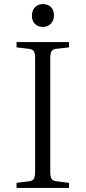

<svg xmlns="http://www.w3.org/2000/svg" viewBox="-20 -920 419 940"><path d="M136.2 -842.8Q136.2 -868.2 150.9 -884Q165.5 -899.9 189.9 -899.9Q214.8 -899.9 229.5 -885.3Q244.1 -870.6 244.1 -845.2Q244.1 -820.3 229.2 -804.2Q214.4 -788.1 189.9 -788.1Q165.5 -788.1 150.9 -803.2Q136.2 -818.4 136.2 -842.8ZM61 0V-24.9L121.1 -32.2Q139.6 -34.2 145.8 -44.4Q151.9 -54.7 151.9 -82V-633.8Q151.9 -660.2 145.3 -669.9Q138.7 -679.7 119.1 -681.2L61 -688V-713.9H317.9V-688L256.8 -681.2Q238.8 -679.7 232.4 -669.2Q226.1 -658.7 226.1 -630.9V-79.1Q226.1 -54.2 232.9 -44.2Q239.7 -34.2 258.8 -32.2L317.9 -24.9V0Z"/></svg>

Font: Literata Light
Style: Regular
Weight: 300
Designer: Latin by Veronika Burian and Jose Scaglione. Greek by Irene Vlachou. Cyrillic by Vera Evstafieva.
Foundry: TypeTogether
Version: Version 3.021